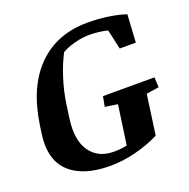

<svg xmlns="http://www.w3.org/2000/svg" viewBox="-122 -789 907 919"><g transform="rotate(-20 331.0 -330.0)"><path d="M368.2 -315.4H630.4L632.8 -264.2L568.8 -254.4L540.5 -51.3Q485.8 -23.4 418.7 -6.3Q351.6 10.7 287.6 10.7Q150.9 10.7 81.8 -53.7Q12.7 -118.2 30.8 -246.6L37.1 -290Q64.5 -474.6 163.3 -573Q262.2 -671.4 418.9 -671.4Q472.2 -671.4 522.5 -664.1Q572.8 -656.7 611.8 -643.6L603.5 -502H521.5L499 -602.5Q478.5 -607.4 453.9 -610.4Q429.2 -613.3 407.7 -613.3Q370.6 -613.3 332.3 -603.3Q293.9 -593.3 265.6 -577.1Q240.2 -529.3 219.7 -465.6Q199.2 -401.9 189.5 -333.5L180.7 -268.6Q166 -163.1 206.5 -105.2Q247.1 -47.4 326.2 -47.4Q360.8 -47.4 394 -54.2L422.4 -254.4L358.4 -264.2Z"/></g></svg>

Font: Noticia Text
Style: Bold Italic
Weight: 700
Italic angle: -8°
Designer: JM Sole
Foundry: JM Sole
Version: Version 1.003